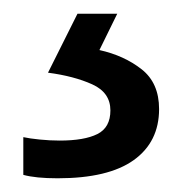

<svg xmlns="http://www.w3.org/2000/svg" viewBox="-20 -20 265 280"><path d="M212 139Q212 187 175 213.5Q138 240 64 240Q32 240 14 235V180Q23 182 38 183.5Q53 185 67 185Q103 185 122 175.5Q141 166 141 141Q141 115 114.5 103Q88 91 50 86L93 0H151L125 53Q161 61 186.5 81Q212 101 212 139Z"/></svg>

Font: Noto Sans Hanunoo
Style: Regular
Weight: 400
Designer: Monotype Design Team
Foundry: Monotype Imaging Inc.
Version: Version 2.003; ttfautohint (v1.8.4.7-5d5b)